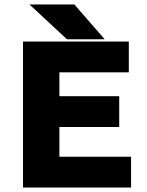

<svg xmlns="http://www.w3.org/2000/svg" viewBox="-20 -840 658 860"><path d="M567 0V-138H246V-271H514V-409H246V-516H557V-654H83V0ZM449 -664 313 -820H112L280 -664Z"/></svg>

Font: Falling Sky
Style: ExBd
Weight: 400
Designer: Paul D. Hunt
Foundry: Adobe Systems Incorporated
Version: Version 1.02